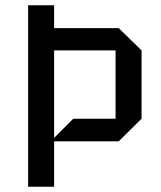

<svg xmlns="http://www.w3.org/2000/svg" viewBox="-20 -711 614 731"><path d="M519 -259 432 -173H186V0H87V-691H186V-604H432L519 -519ZM420 -259V-519H186V-186L259 -259Z"/></svg>

Font: Iceberg
Style: Regular
Weight: 400
Designer: Victor Kharyk
Foundry: Cyreal (www.cyreal.org)
Version: Version 1.002